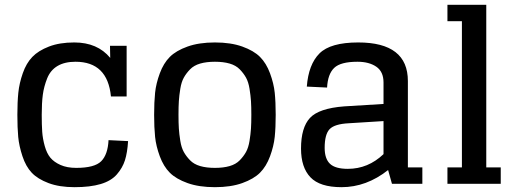

<svg xmlns="http://www.w3.org/2000/svg" viewBox="-20 -762 2149 796"><path d="M436 -572 437 -522Q384 -586 288 -586Q227 -586 183 -569Q139 -552 114 -526Q89 -500 74.5 -458.5Q60 -417 56 -378Q52 -339 52 -286Q52 -232 55.5 -194.5Q59 -157 73 -114.5Q87 -72 111.5 -46Q136 -20 181 -3Q226 14 289 14Q354 14 397.5 1Q441 -12 464.5 -39Q488 -66 498 -97.5Q508 -129 511 -177L430 -181Q427 -121 399.5 -93.5Q372 -66 296 -66Q258 -66 231 -78Q204 -90 189 -108Q174 -126 165.5 -156.5Q157 -187 155 -215.5Q153 -244 153 -286Q153 -335 157.5 -369Q162 -403 175.5 -437Q189 -471 218.5 -488.5Q248 -506 293 -506Q426 -506 440 -362H505V-572Z M871 -66Q836 -66 810 -73.5Q784 -81 768 -97.5Q752 -114 742 -132Q732 -150 727.5 -178Q723 -206 721.5 -229Q720 -252 720 -286Q720 -320 721.5 -343Q723 -366 727.5 -394Q732 -422 742 -440Q752 -458 768 -474.5Q784 -491 810 -498.5Q836 -506 871 -506Q906 -506 932 -498.5Q958 -491 974 -474.5Q990 -458 1000 -440Q1010 -422 1014.5 -394Q1019 -366 1020.5 -343Q1022 -320 1022 -286Q1022 -252 1020.5 -229Q1019 -206 1014.5 -178Q1010 -150 1000 -132Q990 -114 974 -97.5Q958 -81 932 -73.5Q906 -66 871 -66ZM871 14Q937 14 984.5 -3Q1032 -20 1058 -46Q1084 -72 1099.5 -114Q1115 -156 1119 -194.5Q1123 -233 1123 -286Q1123 -339 1119 -377.5Q1115 -416 1099.5 -458Q1084 -500 1058 -526Q1032 -552 984.5 -569Q937 -586 871 -586Q805 -586 757.5 -569Q710 -552 684 -526Q658 -500 642.5 -458Q627 -416 623 -377.5Q619 -339 619 -286Q619 -233 623 -194.5Q627 -156 642.5 -114Q658 -72 684 -46Q710 -20 757.5 -3Q805 14 871 14Z M1605 0H1731V-68H1671V-426Q1671 -586 1465 -586Q1350 -586 1304.5 -540.5Q1259 -495 1252 -403L1336 -399Q1339 -455 1365.5 -480.5Q1392 -506 1462 -506Q1510 -506 1540 -485.5Q1570 -465 1570 -420V-331L1407 -321Q1302 -313 1265 -273Q1228 -233 1228 -146Q1228 -68 1267 -27Q1306 14 1396 14Q1499 14 1589 -57ZM1422 -62Q1370 -62 1348 -83Q1326 -104 1326 -149Q1326 -205 1346.5 -226.5Q1367 -248 1426 -251L1570 -260V-123Q1506 -62 1422 -62Z M1835 -674H1895V-68H1835V0H2056V-68H1996V-742H1835Z"/></svg>

Font: Glegoo
Style: Bold
Weight: 700
Version: Version 2.0.1; ttfautohint (v0.9) -r 48 -G 60